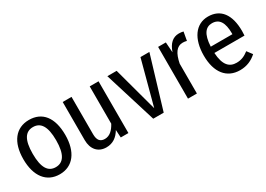

<svg xmlns="http://www.w3.org/2000/svg" viewBox="-8 -1198 2531 1828"><g transform="rotate(-30 1257.5 -284.0)"><path d="M285 -582C140 -582 53 -472 53 -284C53 -97 139 14 284 14C429 14 515 -100 515 -285C515 -478 430 -582 285 -582ZM285 -504C367 -504 414 -440 414 -285C414 -130 367 -64 284 -64C201 -64 156 -130 156 -284C156 -440 202 -504 285 -504Z M1044 -569H947V-159C917 -103 878 -63 823 -63C772 -63 747 -93 747 -159V-569H650V-150C650 -50 705 14 796 14C868 14 918 -23 955 -85L960 0H1044Z M1603 -569H1505L1375 -82L1243 -569H1141L1317 0H1432Z M1933 -581C1867 -581 1820 -539 1792 -456L1784 -569H1699V0H1797V-328C1818 -433 1855 -487 1921 -487C1938 -487 1951 -485 1965 -481L1982 -575C1967 -579 1951 -581 1933 -581Z M2467 -301C2467 -482 2391 -582 2254 -582C2116 -582 2034 -462 2034 -279C2034 -94 2120 14 2266 14C2341 14 2399 -13 2448 -57L2405 -114C2362 -81 2324 -64 2272 -64C2195 -64 2142 -111 2134 -251H2465C2466 -265 2467 -283 2467 -301ZM2372 -320H2134C2141 -458 2187 -508 2255 -508C2335 -508 2372 -447 2372 -330Z"/></g></svg>

Font: Glow Sans SC Condensed Medium
Style: Regular
Weight: 600
Width: 3
Designer: Ryoko NISHIZUKA (kana, bopomofo & ideographs); Paul D. Hunt (Latin, Greek & Cyrillic); Sandoll Communications, Soo-young
Version: Version 0.93